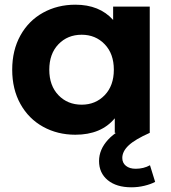

<svg xmlns="http://www.w3.org/2000/svg" viewBox="-20 -566 730 818"><path d="M618 -538V0H469V-62Q411 8 301 8Q225 8 163.5 -26Q102 -60 67 -123Q32 -186 32 -269Q32 -352 67 -415Q102 -478 163.5 -512Q225 -546 301 -546Q404 -546 462 -481V-538ZM465 -269Q465 -337 426 -377.5Q387 -418 328 -418Q268 -418 229 -377.5Q190 -337 190 -269Q190 -201 229 -160.5Q268 -120 328 -120Q387 -120 426 -160.5Q465 -201 465 -269ZM402 120Q402 71 440.5 29Q479 -13 556 -41L618 0Q555 28 528 53.5Q501 79 501 107Q501 128 516.5 140.5Q532 153 558 153Q592 153 619 138L641 209Q622 219 595 225.5Q568 232 540 232Q476 232 439 201.5Q402 171 402 120Z"/></svg>

Font: Montserrat Alternates
Style: Bold
Weight: 700
Designer: Julieta Ulanovsky
Foundry: Julieta Ulanovsky
Version: Version 7.200